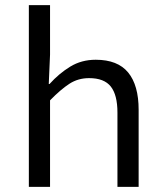

<svg xmlns="http://www.w3.org/2000/svg" viewBox="-20 -732 640 752"><path d="M93 0V-712H176V-518L171 -403H174Q211 -444 255 -471Q299 -498 355 -498Q441 -498 482 -448Q523 -398 523 -302V0H440V-291Q440 -360 414 -393Q388 -426 329 -426Q286 -426 252 -404Q218 -382 176 -339V0Z"/></svg>

Font: Source Code Variable
Style: Regular
Weight: 400
Monospace: yes
Designer: Paul D. Hunt, Teo Tuominen
Foundry: Adobe Systems Incorporated
Version: Version 1.010;hotconv 1.0.106;makeotfexe 2.5.65593